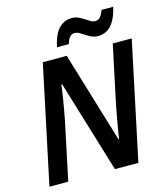

<svg xmlns="http://www.w3.org/2000/svg" viewBox="-131 -1023 981 1124"><g transform="rotate(-15 359.0 -460.5)"><path d="M28 0 179 -714H324L490 -164H494Q496 -181 500 -204Q504 -227 508.5 -253.5Q513 -280 518 -306.5Q523 -333 527 -355L603 -714H718L567 0H425L255 -560H250Q249 -550 246 -527Q243 -504 238 -474.5Q233 -445 227.5 -413.5Q222 -382 217 -356L142 0ZM282 -777Q292 -826 309.5 -857.5Q327 -889 352.5 -904.5Q378 -920 409 -920Q430 -920 448 -912Q466 -904 481.5 -893.5Q497 -883 511 -875Q525 -867 539 -867Q557 -867 568.5 -880Q580 -893 591 -921H661Q650 -872 632 -840.5Q614 -809 589 -793.5Q564 -778 532 -778Q511 -778 493.5 -786Q476 -794 460.5 -804.5Q445 -815 430.5 -823Q416 -831 401 -831Q385 -831 373 -817.5Q361 -804 354 -777Z"/></g></svg>

Font: Noto Sans Display SemiBold
Style: Italic
Weight: 600
Italic angle: -12°
Designer: Monotype Design Team
Foundry: Monotype Imaging Inc.
Version: Version 2.003